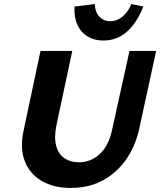

<svg xmlns="http://www.w3.org/2000/svg" viewBox="-20 -908 787 943"><path d="M327 15Q243 15 184.5 -19.5Q126 -54 101.5 -117Q77 -180 96 -267L179 -658H335L257 -292Q245 -232 256 -191.5Q267 -151 296.5 -131Q326 -111 366 -111Q426 -111 469.5 -151Q513 -191 530 -268L616 -658H747L663 -272Q644 -188 598.5 -123.5Q553 -59 485 -22Q417 15 327 15ZM488 -709Q421 -709 381.5 -753Q342 -797 346 -876L446 -888Q446 -851 467 -827.5Q488 -804 522 -804Q555 -804 582 -826.5Q609 -849 625 -888L684 -876Q654 -799 605 -754Q556 -709 488 -709Z"/></svg>

Font: Ysabeau Office ExtraBold
Style: Italic
Weight: 800
Italic angle: -12°
Designer: Christian Thalmann (Catharsis Fonts)
Version: Version 2.001;gftools[0.9.30]; featfreeze: tnum,lnum,ss02